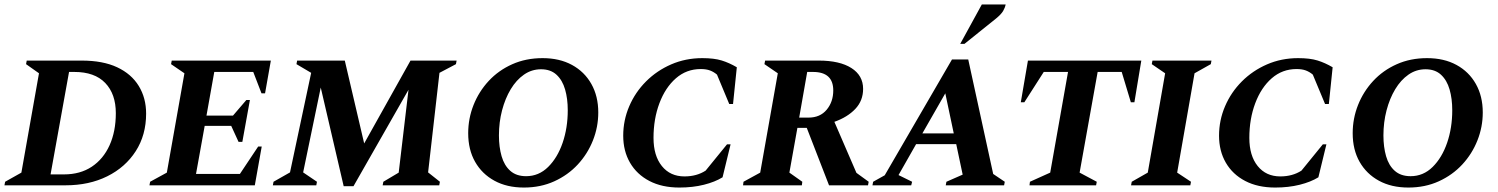

<svg xmlns="http://www.w3.org/2000/svg" viewBox="-34 -832 6725 862"><path d="M-14 0 -11 -16 62 -57 141 -503 83 -544 86 -560H333Q428 -560 492 -530Q556 -500 589 -446Q622 -392 622 -322Q622 -226 575.5 -153.5Q529 -81 447.5 -40.5Q366 0 260 0ZM300 -509H276L193 -49H253Q326 -49 378 -83.5Q430 -118 458 -180Q486 -242 486 -324Q486 -410 438.5 -459.5Q391 -509 300 -509Z M637 0 640 -16 715 -57 794 -503 734 -544 737 -560H1182L1156 -413H1140L1103 -509H928L893 -313H1012L1072 -383H1088L1054 -195H1037L1004 -267H885L846 -51H1043L1125 -174H1141L1110 0Z M1191 0 1194 -16 1268 -58 1363 -505 1297 -544 1300 -560H1514L1601 -188L1809 -560H2016L2013 -544L1939 -505L1888 -58L1941 -16L1938 0H1684L1687 -16L1756 -57L1800 -429L1553 4H1509L1406 -439L1327 -58L1389 -16L1386 0Z M2318 10Q2242 10 2186 -20.5Q2130 -51 2099 -105.5Q2068 -160 2068 -234Q2068 -300 2092 -360.5Q2116 -421 2160 -468.5Q2204 -516 2265.5 -543.5Q2327 -571 2402 -571Q2478 -571 2534 -540.5Q2590 -510 2621 -455Q2652 -400 2652 -327Q2652 -262 2628 -201.5Q2604 -141 2560 -93.5Q2516 -46 2454.5 -18Q2393 10 2318 10ZM2328 -41Q2385 -41 2427 -82.5Q2469 -124 2492 -191Q2515 -258 2515 -337Q2515 -389 2503 -430.5Q2491 -472 2464.5 -496.5Q2438 -521 2395 -521Q2353 -521 2318.5 -497Q2284 -473 2259 -431.5Q2234 -390 2220 -336.5Q2206 -283 2206 -224Q2206 -172 2218 -130.5Q2230 -89 2257 -65Q2284 -41 2328 -41Z M3016 10Q2938 10 2881.5 -19.5Q2825 -49 2794.5 -101.5Q2764 -154 2764 -223Q2764 -292 2791 -355Q2818 -418 2866.5 -466.5Q2915 -515 2979.5 -543Q3044 -571 3119 -571Q3172 -571 3206 -560.5Q3240 -550 3274 -530L3257 -365H3240L3185 -497Q3171 -509 3154 -515.5Q3137 -522 3112 -522Q3048 -522 3000.5 -480.5Q2953 -439 2926.5 -368.5Q2900 -298 2900 -213Q2900 -133 2937.5 -86.5Q2975 -40 3039 -40Q3094 -40 3134 -66L3230 -184H3246L3210 -36Q3176 -15 3126 -2.5Q3076 10 3016 10Z M3302 0 3304 -16 3379 -57 3458 -503 3398 -544 3401 -560H3642Q3736 -560 3788.5 -526.5Q3841 -493 3841 -433Q3841 -380 3806 -343Q3771 -306 3712 -285L3811 -56L3866 -16L3863 0H3688L3588 -258H3546L3510 -57L3568 -16L3566 0ZM3616 -509H3590L3554 -304H3596Q3648 -304 3677.5 -339.5Q3707 -375 3707 -426Q3707 -509 3616 -509Z M3883 0 3886 -16 3938 -45 4240 -565H4313L4425 -51L4477 -16L4474 0H4212L4215 -16L4288 -48L4259 -185H4079L4000 -46L4061 -16L4057 0ZM4107 -233H4248L4210 -413ZM4277 -635 4374 -812H4481Q4478 -797 4469.5 -782.5Q4461 -768 4438 -749L4296 -635Z M4588 0 4590 -16 4681 -57 4761 -509H4652L4565 -373H4549L4581 -560H5090L5059 -373H5043L5002 -509H4894L4813 -57L4890 -16L4887 0Z M5044 0 5047 -16 5119 -57 5197 -503 5137 -544 5140 -560H5405L5402 -544L5329 -503L5251 -57L5313 -16L5310 0Z M5691 10Q5613 10 5556.5 -19.5Q5500 -49 5469.5 -101.5Q5439 -154 5439 -223Q5439 -292 5466 -355Q5493 -418 5541.5 -466.5Q5590 -515 5654.5 -543Q5719 -571 5794 -571Q5847 -571 5881 -560.5Q5915 -550 5949 -530L5932 -365H5915L5860 -497Q5846 -509 5829 -515.5Q5812 -522 5787 -522Q5723 -522 5675.5 -480.5Q5628 -439 5601.5 -368.5Q5575 -298 5575 -213Q5575 -133 5612.5 -86.5Q5650 -40 5714 -40Q5769 -40 5809 -66L5905 -184H5921L5885 -36Q5851 -15 5801 -2.5Q5751 10 5691 10Z M6289 10Q6213 10 6157 -20.5Q6101 -51 6070 -105.5Q6039 -160 6039 -234Q6039 -300 6063 -360.5Q6087 -421 6131 -468.5Q6175 -516 6236.5 -543.5Q6298 -571 6373 -571Q6449 -571 6505 -540.5Q6561 -510 6592 -455Q6623 -400 6623 -327Q6623 -262 6599 -201.5Q6575 -141 6531 -93.5Q6487 -46 6425.5 -18Q6364 10 6289 10ZM6299 -41Q6356 -41 6398 -82.5Q6440 -124 6463 -191Q6486 -258 6486 -337Q6486 -389 6474 -430.5Q6462 -472 6435.5 -496.5Q6409 -521 6366 -521Q6324 -521 6289.5 -497Q6255 -473 6230 -431.5Q6205 -390 6191 -336.5Q6177 -283 6177 -224Q6177 -172 6189 -130.5Q6201 -89 6228 -65Q6255 -41 6299 -41Z"/></svg>

Font: Spectral SC
Style: Bold Italic
Weight: 700
Italic angle: -10°
Designer: Jean-Baptiste Levee
Foundry: Production Type
Version: Version 2.001